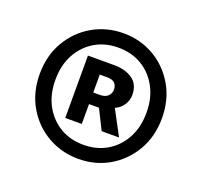

<svg xmlns="http://www.w3.org/2000/svg" viewBox="-88 -911 689 654"><g transform="rotate(20 256.5 -583.5)"><path d="M256 -356Q195 -356 144.5 -385Q94 -414 64 -465.5Q34 -517 34 -583Q34 -650 64 -701.5Q94 -753 144.5 -782Q195 -811 256 -811Q317 -811 367 -782Q417 -753 447 -701.5Q477 -650 477 -583Q477 -517 447 -465.5Q417 -414 367 -385Q317 -356 256 -356ZM256 -407Q304 -407 341 -429Q378 -451 399.5 -490.5Q421 -530 421 -583Q421 -636 399.5 -675.5Q378 -715 341 -737Q304 -759 256 -759Q208 -759 171 -737Q134 -715 112.5 -675.5Q91 -636 91 -583Q91 -530 112.5 -490.5Q134 -451 171 -429Q208 -407 256 -407ZM167 -472V-698H264Q302 -698 328.5 -680Q355 -662 355 -623Q355 -604 344 -587Q333 -570 314 -562L362 -472H299L263 -544H227V-472ZM227 -586H251Q270 -586 280 -595.5Q290 -605 290 -619Q290 -634 281.5 -642.5Q273 -651 253 -651H227Z"/></g></svg>

Font: Noto Sans JP Thin
Style: Bold
Weight: 700
Version: Version 2.004-H2;hotconv 1.0.118;makeotfexe 2.5.65603